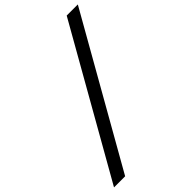

<svg xmlns="http://www.w3.org/2000/svg" viewBox="-299 -940 1208 1208"><g transform="rotate(-45 304.5 -336.5)"><path d="M77 151H-22L532 -824H631Z"/></g></svg>

Font: Be Vietnam Pro Variable Thin
Style: Italic
Weight: 100
Italic angle: -12°
Designer: Lam Bao, Tony Le, Vietanh Nguyen
Foundry: Yellow Type Foundry
Version: Version 1.002